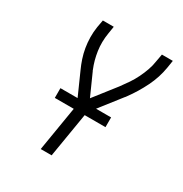

<svg xmlns="http://www.w3.org/2000/svg" viewBox="-171 -863 942 991"><g transform="rotate(30 300.0 -367.5)"><path d="M211 0 259 -290 186 -454Q174 -480 164.5 -508.5Q155 -537 150 -567Q145 -597 144.5 -628Q144 -659 149 -691L157 -735H222L215 -691Q206 -637 213.5 -585.5Q221 -534 240 -488V-487Q241 -485 242.5 -482.5Q244 -480 245 -477L300 -354L401 -483Q419 -507 435.5 -531.5Q452 -556 465 -582.5Q478 -609 487.5 -636Q497 -663 501 -691L509 -735H574L567 -691Q557 -629 528 -570Q499 -511 460 -458Q458 -455 456 -452.5Q454 -450 452 -448L323 -283L276 0ZM142 -265V-323H444V-265Z"/></g></svg>

Font: Iosevka Curly LtExObl
Style: Regular
Weight: 300
Width: 7
Italic angle: -9°
Monospace: yes
Designer: Belleve Invis
Foundry: Belleve Invis
Version: Version 11.1.0; ttfautohint (v1.8.3)